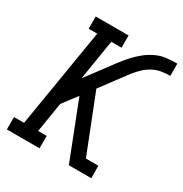

<svg xmlns="http://www.w3.org/2000/svg" viewBox="-171 -864 943 992"><g transform="rotate(30 301.0 -367.5)"><path d="M379 0 247 -338 182 -252 153 -74H204V0H9V-74H69L166 -662H115V-735H311V-662H250L211 -422L291 -529Q311 -556 331 -582.5Q351 -609 373.5 -634Q396 -659 422.5 -680Q449 -701 478.5 -714.5Q508 -728 539.5 -731.5Q571 -735 602 -735V-662Q577 -662 551.5 -658Q526 -654 502.5 -642Q479 -630 459 -611.5Q439 -593 422 -571.5Q405 -550 389.5 -528.5Q374 -507 357 -485L304 -414L438 -74H512L513 0Z"/></g></svg>

Font: Iosevka Etoile
Style: Italic
Weight: 400
Italic angle: -9°
Designer: Belleve Invis
Foundry: Belleve Invis
Version: Version 22.1.2; ttfautohint (v1.8.4)